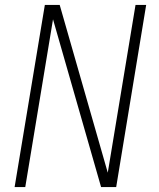

<svg xmlns="http://www.w3.org/2000/svg" viewBox="-20 -755 640 775"><path d="M39 0 161 -735H221L415 -58L527 -735H570L449 0H388L194 -677L82 0Z"/></svg>

Font: Iosevka SS04 XLt Ex Obl
Style: Regular
Weight: 200
Width: 7
Italic angle: -9°
Monospace: yes
Designer: Belleve Invis
Foundry: Belleve Invis
Version: Version 19.0.0; ttfautohint (v1.8.4)